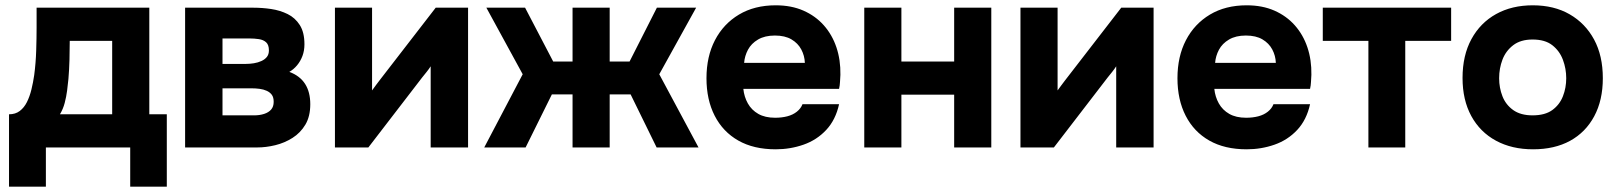

<svg xmlns="http://www.w3.org/2000/svg" viewBox="-20 -556 6099 724"><path d="M14 148V-125Q38 -125 54.5 -137.5Q71 -150 81.5 -171Q92 -192 98.5 -218.5Q105 -245 109 -273Q115 -318 116.5 -365.5Q118 -413 118 -452Q118 -471 118 -489.5Q118 -508 118 -527H543V-125H609V148H471V0H153V148ZM206 -125H403V-402H243Q243 -369 242 -331Q241 -293 238 -258Q236 -237 233 -214Q230 -191 224 -168Q218 -145 206 -125Z M678 0V-527H935Q969 -527 1002.5 -522Q1036 -517 1064.5 -503Q1093 -489 1110.5 -461.5Q1128 -434 1128 -389Q1128 -365 1120.5 -345Q1113 -325 1100 -309.5Q1087 -294 1071 -285Q1111 -270 1130.5 -239.5Q1150 -209 1150 -163Q1150 -117 1131.5 -86Q1113 -55 1083 -36Q1053 -17 1018 -8.5Q983 0 950 0ZM819 -121H938Q959 -121 976 -126.5Q993 -132 1002.5 -143Q1012 -154 1012 -172Q1012 -189 1005 -198.5Q998 -208 986 -213.5Q974 -219 959 -221Q944 -223 927 -223H819ZM819 -315H907Q922 -315 937.5 -317.5Q953 -320 966 -326Q979 -332 986.5 -341.5Q994 -351 994 -366Q994 -387 983.5 -396.5Q973 -406 956 -408.5Q939 -411 920 -411H819Z M1243 0V-527H1383V-215Q1390 -225 1398 -235.5Q1406 -246 1412 -254L1623 -527H1745V0H1604V-306Q1597 -295 1588.5 -284.5Q1580 -274 1572 -264L1369 0Z M1806 0 1951 -276 1814 -527H1960L2066 -324H2139V-527H2279V-324H2354L2457 -527H2605L2466 -276L2614 0H2456L2358 -200H2279V0H2139V-200H2061L1962 0Z M2905 7Q2822 7 2764 -26Q2706 -59 2675 -119.5Q2644 -180 2644 -261Q2644 -343 2676 -404.5Q2708 -466 2766.5 -501Q2825 -536 2905 -536Q2964 -536 3009.5 -516Q3055 -496 3086.5 -460.5Q3118 -425 3134 -377.5Q3150 -330 3149 -274Q3148 -260 3147.5 -247Q3147 -234 3144 -221H2783Q2786 -191 2800 -166Q2814 -141 2839.5 -126.5Q2865 -112 2903 -112Q2928 -112 2949 -117.5Q2970 -123 2985 -135Q3000 -147 3006 -163H3144Q3131 -104 3095.5 -66Q3060 -28 3010 -10.5Q2960 7 2905 7ZM2786 -319H3015Q3014 -346 3001.5 -369.5Q2989 -393 2964.5 -407.5Q2940 -422 2902 -422Q2864 -422 2838.5 -407Q2813 -392 2800.5 -368.5Q2788 -345 2786 -319Z M3239 0V-527H3379V-324H3578V-527H3718V0H3578V-199H3379V0Z M3828 0V-527H3968V-215Q3975 -225 3983 -235.5Q3991 -246 3997 -254L4208 -527H4330V0H4189V-306Q4182 -295 4173.5 -284.5Q4165 -274 4157 -264L3954 0Z M4681 7Q4598 7 4540 -26Q4482 -59 4451 -119.5Q4420 -180 4420 -261Q4420 -343 4452 -404.5Q4484 -466 4542.5 -501Q4601 -536 4681 -536Q4740 -536 4785.5 -516Q4831 -496 4862.5 -460.5Q4894 -425 4910 -377.5Q4926 -330 4925 -274Q4924 -260 4923.5 -247Q4923 -234 4920 -221H4559Q4562 -191 4576 -166Q4590 -141 4615.5 -126.5Q4641 -112 4679 -112Q4704 -112 4725 -117.5Q4746 -123 4761 -135Q4776 -147 4782 -163H4920Q4907 -104 4871.5 -66Q4836 -28 4786 -10.5Q4736 7 4681 7ZM4562 -319H4791Q4790 -346 4777.5 -369.5Q4765 -393 4740.5 -407.5Q4716 -422 4678 -422Q4640 -422 4614.5 -407Q4589 -392 4576.5 -368.5Q4564 -345 4562 -319Z M5140 0V-402H4968V-527H5452V-402H5279V0Z M5761 7Q5681 7 5621 -25.5Q5561 -58 5528 -118.5Q5495 -179 5495 -262Q5495 -347 5528.5 -408.5Q5562 -470 5621.5 -503Q5681 -536 5760 -536Q5840 -536 5899 -502Q5958 -468 5991 -407Q6024 -346 6024 -261Q6024 -178 5991.5 -117.5Q5959 -57 5900.5 -25Q5842 7 5761 7ZM5759 -121Q5806 -121 5833.5 -141Q5861 -161 5873.5 -193Q5886 -225 5886 -261Q5886 -297 5873.5 -330.5Q5861 -364 5833.5 -385.5Q5806 -407 5759 -407Q5714 -407 5686 -385.5Q5658 -364 5645.5 -331Q5633 -298 5633 -261Q5633 -225 5645.5 -193Q5658 -161 5686 -141Q5714 -121 5759 -121Z"/></svg>

Font: Onest
Style: Bold
Weight: 700
Designer: Dmitri Voloshin, Andrey Kudryavtsev
Foundry: Dmitri Voloshin, Andrey Kudryavtsev
Version: Version 1.000;gftools[0.9.33]